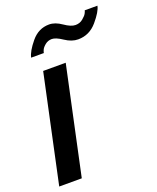

<svg xmlns="http://www.w3.org/2000/svg" viewBox="-135 -800 718 880"><g transform="rotate(-20 224.0 -359.5)"><path d="M143 -599H81Q87 -628 122.5 -671Q158 -714 210 -714Q239 -714 270.5 -692Q302 -670 324 -670Q345 -670 360 -682.5Q375 -695 380 -704Q385 -713 386 -719H448Q443 -692 405.5 -648Q368 -604 313 -604Q282 -604 250 -625.5Q218 -647 199 -647Q180 -647 166 -635.5Q152 -624 147.5 -613.5Q143 -603 143 -599ZM112 -523H222L110 0H0Z"/></g></svg>

Font: Raleway-v4020 SemiBold
Style: Italic
Weight: 600
Italic angle: -12°
Designer: Matt McInerney, Pablo Impallari, Rodrigo Fuenzalida
Foundry: Matt McInerney, Pablo Impallari, Rodrigo Fuenzalida
Version: Version 4.020;PS 004.020;hotconv 1.0.88;makeotf.lib2.5.64775